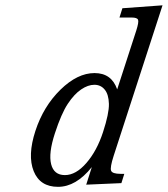

<svg xmlns="http://www.w3.org/2000/svg" viewBox="-20 -702 643 736"><path d="M228.8 -30.8Q271 -30.8 311.3 -77.4Q351.6 -124 375 -195.8Q398.4 -267.6 397.5 -304Q396.5 -340.3 381.3 -358.6Q366.2 -377 341.8 -377Q317.4 -377 291 -359.1Q264.6 -341.3 240 -304.2Q215.3 -267.1 190.4 -190.9Q165.5 -114.7 176 -72.8Q186.5 -30.8 228.8 -30.8ZM332 -61.5Q271.5 14.2 202.4 14.2Q133.3 14.2 109.1 -45.9Q85 -106 115.7 -200.2Q146.5 -294.4 211.7 -358.2Q276.9 -421.9 342.3 -421.9Q407.7 -421.9 429.2 -359.4L502.4 -585Q512.7 -617.2 509.3 -626Q505.9 -634.8 484.9 -634.8H438L449.2 -670.4L603 -681.6L415.5 -104Q401.4 -60.1 405.8 -47.9Q410.2 -35.6 442.4 -35.6H456.5L445.3 0L310.5 5.9Z"/></svg>

Font: RIT Rachana
Style: Italic
Weight: 400
Designer: Hussain KH
Version: 1.5.2